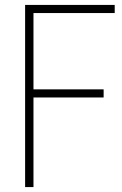

<svg xmlns="http://www.w3.org/2000/svg" viewBox="-20 -760 495 780"><path d="M82 0V-740H446V-707H116V-397H401V-364H116V0Z"/></svg>

Font: Encode Sans Cnd Th
Style: Regular
Weight: 100
Width: 3
Designer: Multiple Designers
Foundry: Impallari Type
Version: Version 3.002; ttfautohint (v1.8.3) -l 8 -r 50 -G 200 -x 14 